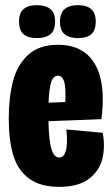

<svg xmlns="http://www.w3.org/2000/svg" viewBox="-20 -714 437 746"><path d="M14 -253Q14 -335 30.5 -398.5Q47 -462 89.5 -501Q132 -540 205 -540Q274 -540 315.5 -505Q357 -470 371.5 -405.5Q386 -341 374 -251L116 -241V-313L244 -318L230 -268Q238 -349 232 -384.5Q226 -420 205 -420Q184 -420 176 -384.5Q168 -349 168 -274Q168 -212 172.5 -174Q177 -136 186 -119Q195 -102 210 -102Q225 -102 232 -117.5Q239 -133 240 -157Q241 -181 238 -211L379 -198Q389 -146 378 -98.5Q367 -51 326 -19.5Q285 12 210 12Q136 12 92.5 -20.5Q49 -53 31.5 -111Q14 -169 14 -253ZM213 -630Q213 -663 231 -678.5Q249 -694 283 -694Q317 -694 334.5 -678.5Q352 -663 352 -630Q352 -596 334.5 -581Q317 -566 283 -566Q249 -566 231 -581Q213 -596 213 -630ZM54 -631Q54 -664 72 -679Q90 -694 123 -694Q157 -694 175.5 -679Q194 -664 194 -631Q194 -596 176 -581Q158 -566 123 -566Q89 -566 71.5 -581Q54 -596 54 -631Z"/></svg>

Font: Bricolage Grotesque 96pt Condensed ExBd
Style: Regular
Weight: 800
Width: 3
Designer: Mathieu Triay
Foundry: Atelier Triay
Version: Version 1.001;Glyphs 3.2 (3207)